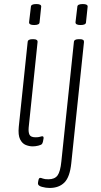

<svg xmlns="http://www.w3.org/2000/svg" viewBox="-20 -719 500 951"><path d="M142 6Q125 6 107.5 -1Q90 -8 79.5 -29Q69 -50 73 -91L117 -511Q118 -525 141 -525H145Q168 -525 166 -510L122 -87Q120 -63 126.5 -51Q133 -39 156 -39Q171 -39 178 -41.5Q185 -44 190 -44Q196 -44 196 -35Q195 -27 193 -18.5Q191 -10 188 -6Q184 -1 169.5 2.5Q155 6 142 6ZM149 -595Q123 -595 124 -609L133 -685Q133 -699 160 -699Q186 -699 184 -685L176 -609Q176 -595 149 -595ZM226 212Q207 212 187.5 206.5Q168 201 168 190Q168 184 170.5 173Q173 162 179 162Q184 162 192.5 165.5Q201 169 220 169Q251 169 265 150Q279 131 284 80L346 -511Q347 -525 370 -525H376Q397 -525 396 -511L333 90Q326 158 299 185Q272 212 226 212ZM379 -595Q353 -595 354 -609L363 -685Q363 -699 390 -699Q416 -699 414 -685L406 -609Q406 -595 379 -595Z"/></svg>

Font: Asap Condensed Condensed ExtraLight
Style: Italic
Weight: 200
Width: 3
Italic angle: -6°
Designer: Pablo Cosgaya
Foundry: Omnibus-Type
Version: Version 3.001; ttfautohint (v1.8.4.7-5d5b)